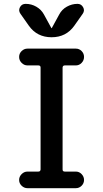

<svg xmlns="http://www.w3.org/2000/svg" viewBox="-20 -985 540 1005"><path d="M180.7 -86.9Q191.4 -86.9 192.4 -97.7V-631.8Q192.4 -642.6 180.7 -642.6H124Q106.4 -642.6 93.3 -655.8Q80.1 -668.9 80.1 -687Q80.1 -705.1 93.3 -717.8Q106.4 -730.5 124 -730.5H377Q394.5 -730.5 407.2 -717.8Q419.9 -705.1 419.9 -687Q419.9 -668.9 407.2 -655.8Q394.5 -642.6 377 -642.6H319.3Q308.6 -642.6 307.6 -631.8V-97.7Q307.6 -86.9 319.3 -86.9H377Q394.5 -86.9 407.2 -73.7Q419.9 -60.5 419.9 -43Q419.9 -25.4 407.2 -12.7Q394.5 0 377 0H124Q106.4 0 93.3 -12.7Q80.1 -25.4 80.1 -43Q80.1 -60.5 93.3 -73.7Q106.4 -86.9 124 -86.9ZM130.9 -850.6 86.9 -913.1Q75.2 -929.7 84.5 -947.3Q93.8 -964.8 114.3 -964.8Q144.5 -964.8 170.4 -949.7Q196.3 -934.6 210 -909.2L249 -837.9H250H251L290 -909.2Q303.7 -935.5 330.1 -950.2Q356.4 -964.8 385.7 -964.8Q405.3 -964.8 415 -947.3Q424.8 -929.7 413.1 -913.1L369.1 -850.6Q326.2 -790 250 -790Q173.8 -790 130.9 -850.6Z"/></svg>

Font: Rounded-X Mgen+ 1mn medium
Style: Regular
Weight: 500
Designer: [Source Han Sans]
Ryoko NISHIZUKA  (kana & ideographs); Paul D. Hunt (Latin, Greek & Cyrillic); Wenlong ZHANG  (bopomofo
Version: Version 1.059.20150602